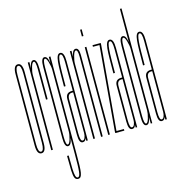

<svg xmlns="http://www.w3.org/2000/svg" viewBox="-140 -912 1208 1269"><g transform="rotate(-15 464.0 -278.0)"><path d="M48 3Q17 3 17 -58Q17 -119 17 -300.5Q17 -482 17 -544Q17 -606 48 -606Q79 -606 79 -544Q79 -482 79 -300.5Q79 -119 79 -58Q79 3 48 3ZM48 -8Q68 -8 68 -65Q68 -122 68 -300.5Q68 -479 68 -537Q68 -595 48 -595Q28 -595 28 -537Q28 -479 28 -300.5Q28 -122 28 -65Q28 -8 48 -8Z M168 -332Q168 -481 168 -538Q168 -595 154.5 -595Q143.5 -595 134.8 -564.5Q126 -534 126 -512L123 -528Q123 -553 130.8 -579.5Q138.5 -606 154.5 -606Q179 -606 179 -543.5Q179 -481 179 -332ZM115 0V-600H126V-545.5V0Z M238 229Q222.5 229 215.8 214.5Q209 200 207.5 163.8Q206 127.5 206 63.5H217Q217 121 218.2 155Q219.5 189 224 204Q228.5 219 238 219Q245 219 249.2 210.8Q253.5 202.5 255.5 184.2Q257.5 166 258.2 136.2Q259 106.5 259 63V-543V-600H270V64Q270 112 269.2 144Q268.5 176 265.2 194.5Q262 213 255.8 221Q249.5 229 238 229ZM230 3Q206 3 206 -58Q206 -119 206 -301Q206 -484 206 -545Q206 -606 230 -606Q246.5 -606 254.2 -579.5Q262 -553 262 -528L259 -512Q259 -534 250.2 -564.5Q241.5 -595 231 -595Q217 -595 217 -537.5Q217 -480 217 -301Q217 -123 217 -65.5Q217 -8 231 -8Q241.5 -8 250.2 -38.5Q259 -69 259 -91L262 -75Q262 -50 254.2 -23.5Q246.5 3 230 3Z M355 0 354 -22V-363Q354 -476 354 -535.5Q354 -595 337.5 -595V-606Q365 -606 365 -542.2Q365 -478.5 365 -366V0ZM330 3Q305 3 305 -54Q305 -111 305 -183Q305 -255 305 -299Q305 -343 348 -343Q354 -343 360 -343V-332Q354 -332 345.5 -332Q316 -332 316 -293.8Q316 -255.5 316 -183Q316 -116 316 -62Q316 -8 332 -8Q342.5 -8 348.2 -22.2Q354 -36.5 354 -53L357.5 -39Q357.5 -24 351.2 -10.5Q345 3 330 3ZM305 -384.5Q305 -443 305.8 -485Q306.5 -527 309.2 -553.8Q312 -580.5 318.8 -593.2Q325.5 -606 337.5 -606L338.5 -600L337.5 -595Q329.5 -595 325.2 -581.2Q321 -567.5 319 -540.8Q317 -514 316.5 -474.8Q316 -435.5 316 -384.5Z M403 0V-600H414V-549V0ZM456 0V-421Q456 -505.5 456 -550.2Q456 -595 442 -595Q431.5 -595 422.8 -564.5Q414 -534 414 -512L411 -528Q411 -553 418.8 -579.5Q426.5 -606 443 -606Q467 -606 467 -556.8Q467 -507.5 467 -416V0Z M505 0V-600H516V0ZM505 -720H516V-674H505Z M553 0V-12L602.5 -587V-589H558V-600H614V-588L564.5 -15V-11H615V0Z M693 0 692 -22V-363Q692 -476 692 -535.5Q692 -595 675.5 -595V-606Q703 -606 703 -542.2Q703 -478.5 703 -366V0ZM668 3Q643 3 643 -54Q643 -111 643 -183Q643 -255 643 -299Q643 -343 686 -343Q692 -343 698 -343V-332Q692 -332 683.5 -332Q654 -332 654 -293.8Q654 -255.5 654 -183Q654 -116 654 -62Q654 -8 670 -8Q680.5 -8 686.2 -22.2Q692 -36.5 692 -53L695.5 -39Q695.5 -24 689.2 -10.5Q683 3 668 3ZM643 -384.5Q643 -443 643.8 -485Q644.5 -527 647.2 -553.8Q650 -580.5 656.8 -593.2Q663.5 -606 675.5 -606L676.5 -600L675.5 -595Q667.5 -595 663.2 -581.2Q659 -567.5 657 -540.8Q655 -514 654.5 -474.8Q654 -435.5 654 -384.5Z M796 0 795 -36V-785H806V0ZM766 3Q742 3 742 -58Q742 -119 742 -301Q742 -484 742 -545Q742 -606 766 -606Q782.5 -606 790.2 -579.5Q798 -553 798 -528L795 -512Q795 -534 786.2 -564.5Q777.5 -595 767 -595Q753 -595 753 -537.5Q753 -480 753 -301Q753 -123 753 -65.5Q753 -8 767 -8Q777.5 -8 786.2 -38.5Q795 -69 795 -91L798 -75Q798 -50 790.2 -23.5Q782.5 3 766 3Z M896 0 895 -22V-363Q895 -476 895 -535.5Q895 -595 878.5 -595V-606Q906 -606 906 -542.2Q906 -478.5 906 -366V0ZM871 3Q846 3 846 -54Q846 -111 846 -183Q846 -255 846 -299Q846 -343 889 -343Q895 -343 901 -343V-332Q895 -332 886.5 -332Q857 -332 857 -293.8Q857 -255.5 857 -183Q857 -116 857 -62Q857 -8 873 -8Q883.5 -8 889.2 -22.2Q895 -36.5 895 -53L898.5 -39Q898.5 -24 892.2 -10.5Q886 3 871 3ZM846 -384.5Q846 -443 846.8 -485Q847.5 -527 850.2 -553.8Q853 -580.5 859.8 -593.2Q866.5 -606 878.5 -606L879.5 -600L878.5 -595Q870.5 -595 866.2 -581.2Q862 -567.5 860 -540.8Q858 -514 857.5 -474.8Q857 -435.5 857 -384.5Z"/></g></svg>

Font: Anybody UltraCondensed Thin
Style: Regular
Weight: 100
Width: 1
Designer: Tyler Finck
Foundry: Etcetera Type Company
Version: Version 1.110